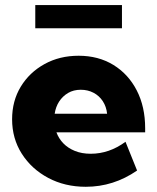

<svg xmlns="http://www.w3.org/2000/svg" viewBox="-20 -714 609 744"><path d="M511.2 -53.2Q419.9 9.8 312.5 9.8Q231.4 9.8 166.7 -24.7Q102.1 -59.1 64.5 -118.2Q26.9 -177.2 26.9 -252Q26.9 -322.8 60.5 -378.2Q94.2 -433.6 152.6 -465.8Q210.9 -498 284.7 -498Q361.3 -498 419.4 -462.4Q477.5 -426.8 510 -363.5Q542.5 -300.3 542.5 -216.8V-201.2H198.7Q207.5 -177.2 225.3 -158.7Q243.2 -140.1 270 -129.2Q296.9 -118.2 331.5 -118.2Q403.3 -118.2 466.3 -164.6ZM191.9 -273.4H395Q392.1 -300.8 378.4 -321.8Q364.7 -342.8 342.5 -354.5Q320.3 -366.2 293 -366.2Q265.1 -366.2 243.9 -353.8Q222.7 -341.3 209.2 -320.6Q195.8 -299.8 191.9 -273.4ZM452.6 -604.5H116.7V-694.3H452.6Z"/></svg>

Font: Kumbh Sans ExtraBold
Style: Regular
Weight: 800
Version: Version 1.005